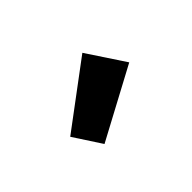

<svg xmlns="http://www.w3.org/2000/svg" viewBox="-41 -978 582 582"><g transform="rotate(-45 250.0 -687.5)"><path d="M165 -566 107 -655 313 -809 393 -688Z"/></g></svg>

Font: Lexend Peta Black
Style: Regular
Weight: 900
Version: Version 1.007